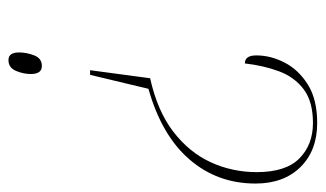

<svg xmlns="http://www.w3.org/2000/svg" viewBox="-178 -586 770 454"><g transform="rotate(90 207.0 -359.0)"><path d="M165 -329Q242 -346 291 -383.5Q340 -421 363.5 -472Q387 -523 387 -581Q387 -650 354.5 -682Q322 -714 271 -714Q220 -714 191 -692Q162 -670 148.5 -633.5Q135 -597 130 -553Q111 -553 111 -580Q111 -614 128 -647Q145 -680 180 -702Q215 -724 271 -724Q336 -724 375 -684.5Q414 -645 414 -578Q414 -488 357 -422Q300 -356 190 -325L157 -187H146ZM122 6Q104 6 104 -19Q104 -37 111 -55Q118 -73 136 -73Q155 -73 155 -47Q155 -29 147.5 -11.5Q140 6 122 6Z"/></g></svg>

Font: Noto Serif Display SemiCondensed Thin
Style: Italic
Weight: 100
Width: 4
Italic angle: -12°
Designer: Monotype Design Team
Foundry: Monotype Imaging Inc.
Version: Version 2.009